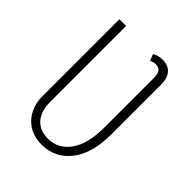

<svg xmlns="http://www.w3.org/2000/svg" viewBox="-200 -806 929 929"><g transform="rotate(45 264.5 -341.5)"><path d="M369.1 -693.8Q406.7 -693.8 427.5 -670.9Q448.2 -647.9 448.2 -603V-261.2Q448.2 -132.8 392.1 -60.8Q335.9 11.2 245.1 11.2Q170.9 11.2 126.5 -36.1Q82 -83.5 82 -159.2V-684.1H127.9V-163.1Q127.9 -101.1 158.9 -65.9Q189.9 -30.8 245.1 -30.8Q315.9 -30.8 358.4 -90.8Q400.9 -150.9 400.9 -263.2V-603Q400.9 -654.8 362.8 -654.8Q344.7 -654.8 329.1 -647L315.9 -680.2Q339.4 -693.8 369.1 -693.8Z"/></g></svg>

Font: Fira Sans Compressed ExtraLight
Style: Regular
Weight: 250
Width: 1
Designer: Carrois Corporate & Edenspiekermann AG
Foundry: Carrois Corporate GbR & Edenspiekermann AG
Version: Version 4.203;PS 004.203;hotconv 1.0.88;makeotf.lib2.5.64775